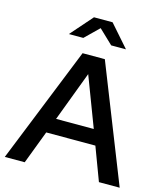

<svg xmlns="http://www.w3.org/2000/svg" viewBox="-132 -1018 960 1117"><g transform="rotate(15 348.5 -459.5)"><path d="M3 0 284 -700H418L695 0H570L495 -200H199L123 0ZM234 -291H461L347 -591ZM433 -787 348 -868 265 -787H178L294 -919H406L522 -787Z"/></g></svg>

Font: Rosa Sans Medium
Style: Regular
Weight: 500
Designer: Pentagram / MCKL
Foundry: Pentagram / MCKL
Version: Version 1.005;September 16, 2019;FontCreator 11.5.0.2425 64-